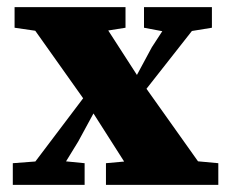

<svg xmlns="http://www.w3.org/2000/svg" viewBox="-20 -520 650 540"><path d="M16 0V-61L108 -68H147L218 -61V0ZM32 -3 258 -302 301 -249H269L200 -122L127 -3ZM278 0V-61L388 -71H486L594 -61V0ZM354 -222 317 -270H344L407 -387L476 -493H567ZM371 0 232 -218 32 -500H242L373 -297L584 0ZM21 -442V-500H333V-442L239 -427H124ZM385 -442V-500H576V-442L490 -428H459Z"/></svg>

Font: Source Serif 4 ExtraBold
Style: Regular
Weight: 800
Designer: Frank Grießhammer
Foundry: Adobe Systems Incorporated
Version: Version 4.004;hotconv 1.0.116;makeotfexe 2.5.65601